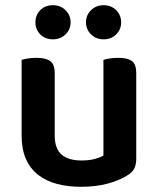

<svg xmlns="http://www.w3.org/2000/svg" viewBox="-20 -702 606 737"><path d="M503 -93Q503 -70 495 -54.5Q487 -39 466 -27Q437 -9 392.5 3Q348 15 291 15Q239 15 197 3.5Q155 -8 125 -32Q95 -56 79 -93Q63 -130 63 -181V-472Q71 -475 86.5 -477.5Q102 -480 121 -480Q156 -480 173 -467.5Q190 -455 190 -421V-183Q190 -131 216.5 -108.5Q243 -86 292 -86Q323 -86 344.5 -92Q366 -98 377 -105V-472Q385 -475 400.5 -477.5Q416 -480 434 -480Q470 -480 486.5 -467.5Q503 -455 503 -421ZM251 -616Q251 -589 231.5 -570Q212 -551 183 -551Q153 -551 134.5 -570Q116 -589 116 -616Q116 -644 134.5 -663Q153 -682 183 -682Q212 -682 231.5 -663Q251 -644 251 -616ZM445 -616Q445 -589 426 -570Q407 -551 378 -551Q349 -551 329.5 -570Q310 -589 310 -616Q310 -644 329.5 -663Q349 -682 378 -682Q407 -682 426 -663Q445 -644 445 -616Z"/></svg>

Font: Baloo Tammudu 2 SemiBold
Style: Regular
Weight: 600
Designer: Maithili Shingre, Omkar Shende and Ek Type
Foundry: Ek Type
Version: Version 1.640;hotconv 1.0.111;makeotfexe 2.5.65597; ttfautoh